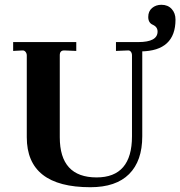

<svg xmlns="http://www.w3.org/2000/svg" viewBox="-20 -773 754 803"><path d="M358 10Q92 10 92 -199V-541Q92 -550 86.5 -556.5Q81 -563 73 -562L35 -560V-597H299V-560L250 -562H248Q230 -562 230 -542V-199Q230 -31 384 -31Q532 -31 532 -203V-541Q532 -551 527 -557Q522 -563 514 -562L465 -560V-597H575V-203Q575 -100 520 -45Q465 10 358 10ZM570 -558 558 -597Q639 -597 639 -641Q639 -660 620 -669Q600 -677 600 -702Q600 -726 616 -739.5Q632 -753 655 -753Q682 -753 698 -735.5Q714 -718 714 -691Q714 -560 570 -558Z"/></svg>

Font: UnnaBold
Style: Bold
Weight: 700
Designer: Jorge de Buen Unna
Foundry: Omnibus-Type
Version: Version 2.008;hotconv 1.0.109;makeotfexe 2.5.65596